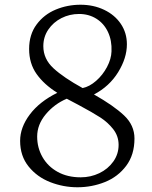

<svg xmlns="http://www.w3.org/2000/svg" viewBox="-20 -777 643 811"><path d="M516 -590Q516 -532 479 -472Q442 -412 377 -378Q460 -331 504 -289.5Q548 -248 548 -192Q548 -123 513 -76.5Q478 -30 423 -8Q368 14 307 14Q248 14 192.5 -7.5Q137 -29 101 -73.5Q65 -118 65 -182Q65 -239 106 -293.5Q147 -348 222 -385Q166 -420 134.5 -464.5Q103 -509 103 -570Q103 -631 134.5 -673.5Q166 -716 215.5 -736.5Q265 -757 320 -757Q375 -757 420 -735.5Q465 -714 490.5 -676Q516 -638 516 -590ZM163 -582Q163 -528 206 -488.5Q249 -449 329 -405Q358 -411 386 -435.5Q414 -460 432 -494Q450 -528 451 -560Q453 -606 436 -642Q419 -678 387 -698Q355 -718 314 -718Q274 -718 239.5 -700.5Q205 -683 184 -652Q163 -621 163 -582ZM137 -200Q137 -153 159.5 -113.5Q182 -74 223.5 -51Q265 -28 321 -28Q363 -28 399.5 -45.5Q436 -63 458.5 -94.5Q481 -126 481 -165Q481 -202 458.5 -231Q436 -260 403.5 -281Q371 -302 313 -333L262 -360Q210 -338 173.5 -294.5Q137 -251 137 -200Z"/></svg>

Font: Martel Light
Style: Regular
Weight: 300
Designer: Dan Reynolds
Foundry: Dan Reynolds
Version: Version 1.001; ttfautohint (v1.1) -l 5 -r 5 -G 72 -x 0 -D la